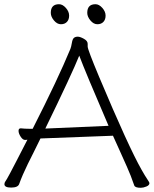

<svg xmlns="http://www.w3.org/2000/svg" viewBox="-20 -884 730 911"><path d="M648 7Q621 7 617 -4Q601 -51 583 -91Q565 -131 549 -167Q533 -203 516 -240L172 -227Q156 -193 139.5 -161Q123 -129 112 -106Q86 -53 71 -11Q65 6 33 6Q1 6 1 -10Q1 -17 5 -22.5Q9 -28 13.5 -36Q18 -44 28 -62.5Q38 -81 57 -118Q76 -155 110 -221L100 -220H99Q88 -220 78 -235.5Q68 -251 68 -263Q68 -275 78 -275H80Q98 -273 117 -273H135Q255 -509 314 -652Q318 -662 321 -680.5Q324 -699 331 -704.5Q338 -710 349 -710Q360 -710 378 -700Q396 -690 396 -676V-663Q396 -649 450 -520Q590 -187 652 -78Q669 -48 678 -35Q689 -19 689 -15Q689 -5 674.5 1Q660 7 648 7ZM195 -274 495 -287Q384 -545 356 -620Q322 -535 195 -274ZM221 -823Q221 -864 260 -864Q277 -864 292.5 -846.5Q308 -829 308 -810Q308 -791 297.5 -780Q287 -769 269 -769Q251 -769 236 -787Q221 -805 221 -823ZM394 -823Q394 -864 433 -864Q450 -864 465.5 -846.5Q481 -829 481 -810Q481 -791 470.5 -780Q460 -769 442 -769Q424 -769 409 -787Q394 -805 394 -823Z"/></svg>

Font: LXGW WenKai TC Light
Style: Regular
Weight: 300
Designer: LXGW / Fontworks Inc.
Foundry: LXGW / Fontworks Inc.
Version: Version 1.330